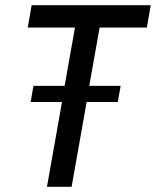

<svg xmlns="http://www.w3.org/2000/svg" viewBox="-20 -720 601 740"><path d="M364 -614 324 -389H445L434 -327H314L256 0H161L219 -327H98L109 -389H229L269 -614H87L102 -700H561L546 -614Z"/></svg>

Font: Cabin
Style: Italic
Weight: 400
Italic angle: -7°
Designer: Pablo Impallari
Foundry: Pablo Impallari. http://www.impallari.com Igino Marini. http://www.ikern.com
Version: Version 2.200